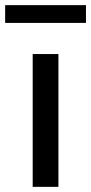

<svg xmlns="http://www.w3.org/2000/svg" viewBox="-44 -726 354 746"><path d="M183 0H83V-516H183ZM-24 -637V-706H290V-637Z"/></svg>

Font: Voces
Style: Regular
Weight: 400
Designer: Ana Paula Megda, Pablo Ugerman
Foundry: Ana Paula Megda, Pablo Ugerman
Version: Version 1.003